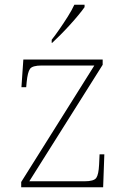

<svg xmlns="http://www.w3.org/2000/svg" viewBox="-20 -786 529 806"><path d="M69 0V-22L376 -511H155Q116 -511 106 -497Q96 -483 92 -442L90 -420H70L78 -536H411V-514L103 -25H335Q374 -25 384 -39Q394 -53 396 -95L398 -138H418L413 0ZM197 -619Q212 -638 230 -664Q248 -690 265 -717Q282 -744 292 -766H335V-756Q326 -743 309.5 -723Q293 -703 273 -681Q253 -659 233.5 -639.5Q214 -620 199 -606H197Z"/></svg>

Font: Noto Serif Kannada Thin
Style: Regular
Weight: 250
Version: Version 2.003